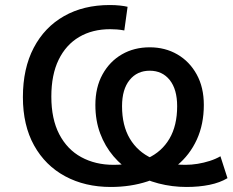

<svg xmlns="http://www.w3.org/2000/svg" viewBox="-20 -734 924 763"><path d="M420 9Q318 9 239 -33.5Q160 -76 115.5 -156Q71 -236 71 -348Q71 -462 114 -544Q157 -626 234.5 -670Q312 -714 416 -714Q438 -714 456.5 -712Q475 -710 487 -707L474 -613Q458 -616 444 -617Q430 -618 418 -618Q347 -618 294.5 -587Q242 -556 213 -496.5Q184 -437 184 -350Q184 -261 215.5 -200.5Q247 -140 303 -109.5Q359 -79 431 -79Q510 -79 566.5 -105Q623 -131 653.5 -183Q684 -235 684 -312Q684 -379 654.5 -416Q625 -453 575 -453Q525 -453 495 -416Q465 -379 465 -312Q465 -235 496 -183Q527 -131 583.5 -105Q640 -79 717 -79Q741 -79 765.5 -83Q790 -87 813.5 -94.5Q837 -102 856 -113L884 -26Q854 -8 812.5 0.5Q771 9 721 9Q664 9 610 -5Q556 -19 510.5 -46Q465 -73 431 -113Q397 -153 378 -204Q359 -255 359 -317Q359 -387 387.5 -438.5Q416 -490 464.5 -518Q513 -546 575 -546Q636 -546 684.5 -518Q733 -490 761.5 -438.5Q790 -387 790 -317Q790 -240 762 -179Q734 -118 683.5 -76.5Q633 -35 566 -13Q499 9 420 9Z"/></svg>

Font: Nunito Sans 8pt SemiBold
Style: Regular
Weight: 600
Version: Version 3.101;gftools[0.9.27]